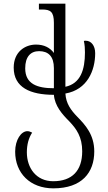

<svg xmlns="http://www.w3.org/2000/svg" viewBox="-20 -780 593 1051"><path d="M501 -489C501 -530 479 -557 450 -557C446 -557 443 -557 439 -556C444 -534 445 -513 445 -493C445 -398 421 -323 338 -305V-760H193V-728H210C256 -728 275 -716 275 -655V-490C254 -519 221 -536 177 -536C118 -536 55 -497 55 -410C55 -301 146 -261 275 -261C280 -200 320 -155 360 -115C399 -74 430 -30 430 48C430 154 375 212 271 212C178 212 127 139 127 54C127 11 137 -25 156 -54C147 -59 138 -62 130 -62C96 -62 63 -15 63 50C63 168 145 251 272 251C429 251 496 164 496 49C496 -42 448 -95 403 -141C369 -176 341 -213 338 -268C458 -289 501 -394 501 -489ZM118 -406C118 -469 147 -500 194 -500C245 -500 275 -471 275 -407V-297C184 -297 118 -320 118 -406Z"/></svg>

Font: Noto Serif Georgian Light
Style: Regular
Weight: 300
Designer: Monotype Design Team, Akaki Razmadze
Foundry: Google LLC
Version: Version 2.003